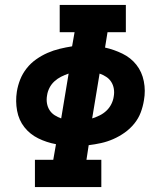

<svg xmlns="http://www.w3.org/2000/svg" viewBox="-20 -755 640 775"><path d="M121 0V-110H195L206 -173Q168 -180 134.5 -196.5Q101 -213 78.5 -241.5Q56 -270 49 -308Q42 -346 48 -385Q52 -410 61.5 -434Q71 -458 87.5 -479Q104 -500 126 -515.5Q148 -531 172 -541.5Q196 -552 221 -558Q246 -564 271 -568L281 -625H221V-735H488V-625H414L404 -563Q440 -555 474 -538.5Q508 -522 530.5 -493.5Q553 -465 560.5 -427Q568 -389 561 -350Q557 -325 548 -301Q539 -277 522 -256Q505 -235 483 -219.5Q461 -204 437 -193.5Q413 -183 388 -177.5Q363 -172 338 -169L329 -110H389V0ZM352 -277Q368 -282 383 -289.5Q398 -297 410 -308.5Q422 -320 429.5 -335Q437 -350 439 -365Q442 -381 439.5 -396.5Q437 -412 429 -424.5Q421 -437 408.5 -445Q396 -453 382 -458ZM227 -277 257 -458Q242 -453 227 -445.5Q212 -438 199.5 -426.5Q187 -415 179.5 -400Q172 -385 170 -370Q167 -354 169.5 -338.5Q172 -323 180 -310.5Q188 -298 200.5 -290Q213 -282 227 -277Z"/></svg>

Font: Iosevka Curly Slab XBdEx
Style: Italic
Weight: 800
Width: 7
Italic angle: -9°
Monospace: yes
Designer: Belleve Invis
Foundry: Belleve Invis
Version: Version 11.1.0; ttfautohint (v1.8.3)